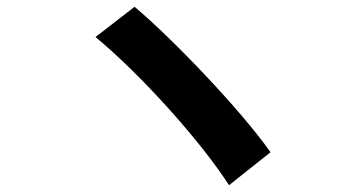

<svg xmlns="http://www.w3.org/2000/svg" viewBox="-20 -626 1040 565"><path d="M376 -606 261 -517C392 -409 569 -213 654 -81L776 -178C689 -302 489 -511 376 -606Z"/></svg>

Font: DAIFUKU Sans JP
Style: Bold
Weight: 700
Designer: Original font ‘Source Han Sans JP’ : Ryoko NISHIZUKA  (kana, bopomofo & ideographs); Paul D. Hunt (Latin, Greek & Cyrill
Foundry: Daifuku
Version: Version 1.001